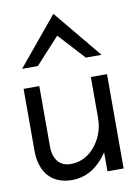

<svg xmlns="http://www.w3.org/2000/svg" viewBox="-85 -798 619 866"><g transform="rotate(-10 224.5 -365.5)"><path d="M39 -522H111L221 -642L331 -522H403L221 -742ZM30 -432V-148C30 -53 79 11 174 11C252 11 303 -35 338 -87V0H412V-432H338V-245C338 -189 317 -144 290 -113C266 -85 230 -61 182 -61C127 -61 102 -101 102 -156V-432Z"/></g></svg>

Font: Charger
Style: Regular
Weight: 400
Designer: Jasper
Foundry: Cannot Into Space Fonts
Version: Version 0.98